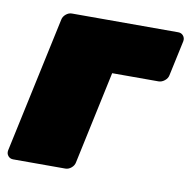

<svg xmlns="http://www.w3.org/2000/svg" viewBox="-69 -584 649 649"><g transform="rotate(10 255.0 -260.0)"><path d="M17 0Q6 0 -0.5 -8Q-7 -16 -5 -27L95 -493Q97 -504 106.5 -512Q116 -520 127 -520H492Q503 -520 509.5 -512Q516 -504 514 -493L488 -372Q486 -361 476 -353Q466 -345 455 -345H296L228 -27Q226 -16 216.5 -8Q207 0 196 0Z"/></g></svg>

Font: Rubik Light Black
Style: Italic
Weight: 900
Italic angle: -12°
Version: Version 2.104